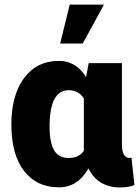

<svg xmlns="http://www.w3.org/2000/svg" viewBox="-20 -802 602 832"><path d="M508.3 -528.3V-172.4Q509.8 -117.7 542 -117.7Q547.4 -117.7 549.8 -119.1L562.5 0Q537.6 10.3 501.5 10.3Q403.8 10.3 363.3 -72.3Q316.9 9.8 234.9 9.8Q139.6 9.8 84.5 -60.8Q29.3 -131.3 29.3 -263.2Q29.3 -388.7 84.2 -463.4Q139.2 -538.1 235.8 -538.1Q309.6 -538.1 353 -467.8L364.3 -528.3ZM194.8 -252.9Q194.8 -183.1 215.1 -150.1Q235.4 -117.2 276.4 -117.2Q321.3 -117.2 343.3 -147.9V-375Q321.3 -411.1 277.3 -411.1Q194.8 -411.1 194.8 -252.9ZM282.2 -782.2H430.7L338.4 -613.3H240.7Z"/></svg>

Font: Sadagaat-English
Style: Regular
Weight: 900
Designer: Ahmed alsheikh
Foundry: Ahmed alsheikh Design
Version: Version 2.137;January 17, 2018;FontCreator 11.0.0.2408 64-bi